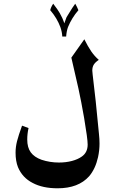

<svg xmlns="http://www.w3.org/2000/svg" viewBox="-20 -866 611 1036"><path d="M478 -485Q478 -479 480 -463Q496 -336 514 -143Q517 -116 517 -91Q517 -55 509 -18Q495 45 461 85Q403 150 291 150Q210 150 156 121Q101 93 77 36Q64 3 64 -42Q64 -73 72 -104.5Q80 -136 99 -188L134 -175Q127 -144 127 -113Q127 -70 146 -44Q165 -18 204 -4Q249 11 298 11Q336 11 368 2.5Q400 -6 421 -21Q453 -43 453 -86Q453 -117 434 -229Q418 -321 403.5 -387Q389 -453 365 -555L435 -654Q455 -614 472.5 -588.5Q490 -563 513 -543Q495 -531 486.5 -518Q478 -505 478 -485ZM347 -720Q339 -698 337 -669H316Q315 -693 306 -719Q288 -768 251 -811Q255 -828 267 -846Q292 -814 302 -796L316 -769Q325 -748 327 -740L339 -773Q347 -787 360 -807Q368 -821 386 -846Q396 -829 403 -811Q367 -769 347 -720Z"/></svg>

Font: Mirza SemiBold
Style: Regular
Weight: 600
Designer: Arabic design by Kourosh Beigpour, Latin design by Eduardo Tunni, engineering by Lasse Fister
Version: Version 1.0010g